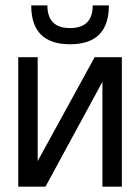

<svg xmlns="http://www.w3.org/2000/svg" viewBox="-20 -704 528 724"><path d="M48.8 0V-488.3H122.1V-96.7L336.9 -488.3H439.5V0H366.2V-395.5L151.4 0ZM97.7 -683.6H158.7Q158.7 -598.1 244.1 -598.1Q329.6 -598.1 329.6 -683.6H390.6Q390.6 -537.1 244.1 -537.1Q97.7 -537.1 97.7 -683.6Z"/></svg>

Font: Sanitrixie
Style: Regular
Weight: 400
Designer: Jayvee D. Enaguas (Grand Chaos)
Version: Version 1.1 - 6/9/2013